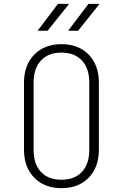

<svg xmlns="http://www.w3.org/2000/svg" viewBox="-20 -970 640 1000"><path d="M300 10Q212 10 158.5 -44.5Q105 -99 105 -190V-540Q105 -631 158.5 -685.5Q212 -740 300 -740Q389 -740 442 -685.5Q495 -631 495 -540V-190Q495 -99 442 -44.5Q389 10 300 10ZM300 -34Q369 -34 407 -75Q445 -116 445 -190V-540Q445 -614 406.5 -655Q368 -696 300 -696Q232 -696 193.5 -655Q155 -614 155 -540V-190Q155 -116 193 -75Q231 -34 300 -34ZM335 -810 441 -950H499L387 -810ZM176 -810 282 -950H340L228 -810Z"/></svg>

Font: NKDuy Mono Thin
Style: Regular
Weight: 100
Monospace: yes
Designer: NKDuy
Foundry: NKDuy
Version: Version 2.251; ttfautohint (v1.8.4.7-5d5b)